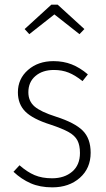

<svg xmlns="http://www.w3.org/2000/svg" viewBox="-20 -795 458 826"><path d="M358 -475 335 -446Q304 -471 275.5 -482.5Q247 -494 212 -494Q163 -494 132.5 -468Q102 -442 102 -398Q102 -360 128.5 -337Q155 -314 221 -293Q302 -267 336 -233Q370 -199 370 -138Q370 -71 323.5 -30Q277 11 205 11Q152 11 112 -6.5Q72 -24 38 -56L64 -84Q97 -55 129 -41.5Q161 -28 204 -28Q257 -28 290.5 -56.5Q324 -85 324 -137Q324 -170 313 -191Q302 -212 275 -227Q248 -242 197 -259Q121 -283 89 -315Q57 -347 57 -398Q57 -456 100.5 -494Q144 -532 210 -532Q253 -532 288.5 -518Q324 -504 358 -475ZM106 -648 86 -670 201 -775H228L343 -670L322 -648L214 -733Z"/></svg>

Font: Fira Sans Condensed ExtraLight
Style: Regular
Weight: 275
Width: 3
Designer: Carrois Corporate & Edenspiekermann AG
Foundry: Carrois Corporate GbR & Edenspiekermann AG
Version: Version 4.203